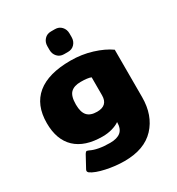

<svg xmlns="http://www.w3.org/2000/svg" viewBox="-203 -824 1029 1119"><g transform="rotate(-30 311.5 -264.5)"><path d="M250 -610V-635Q250 -662 267 -680.5Q284 -699 311 -699H338Q365 -699 382 -680.5Q399 -662 399 -635V-610Q399 -583 382 -564.5Q365 -546 338 -546H311Q284 -546 267 -564.5Q250 -583 250 -610ZM91 122Q84 116 84 109Q84 104 87 99L130 20Q133 15 136.5 11.5Q140 8 144 8Q146 8 156 12Q203 36 286 36Q333 36 357 16Q381 -4 381 -49Q361 -35 331 -26.5Q301 -18 267 -18Q148 -18 85.5 -77Q23 -136 23 -248Q23 -370 99 -432.5Q175 -495 324 -495Q399 -495 467 -474Q535 -453 580 -421V-102Q580 20 510 95Q440 170 306 170Q246 170 183.5 156.5Q121 143 91 122ZM383 -228V-349Q362 -358 313 -358Q269 -358 246.5 -336Q224 -314 224 -257Q224 -206 245 -182.5Q266 -159 311 -159Q383 -159 383 -228Z"/></g></svg>

Font: Mitr SemiBold
Style: Regular
Weight: 600
Designer: Thanarat Vachiruckul
Foundry: Cadson Demak
Version: Version 1.002